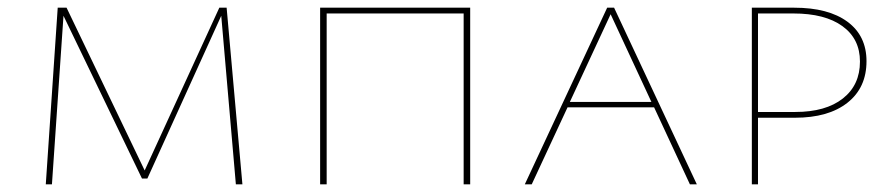

<svg xmlns="http://www.w3.org/2000/svg" viewBox="-20 -479 2325 499"><path d="M593 0 555 -438 363 -15H349L145 -438L115 0H99L130 -459H153L356 -36L550 -459H569L610 0Z M1202 0H1185V-444H829V0H812V-459H1202Z M1680 -200H1455L1362 0H1344L1558 -459H1576L1791 0H1773ZM1673 -214 1567 -442 1461 -214Z M2232 -320Q2232 -251 2182.5 -212Q2133 -173 2046 -173H1950V0H1934V-459H2044Q2133 -459 2182.5 -422.5Q2232 -386 2232 -320ZM2215 -319Q2215 -378 2169.5 -411Q2124 -444 2042 -444H1950V-188H2047Q2126 -188 2170.5 -223Q2215 -258 2215 -319Z"/></svg>

Font: Ysabeau SC Thin
Style: Regular
Weight: 200
Designer: Christian Thalmann (Catharsis Fonts)
Version: Version 0.003